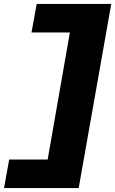

<svg xmlns="http://www.w3.org/2000/svg" viewBox="-100 -747 588 981"><path d="M-53 68H143.5L257 -581H61L87.5 -727H468.5L302 214H-79.5Z"/></svg>

Font: Rudi
Style: Regular
Weight: 400
Italic angle: -10°
Designer: Tyler Finck
Foundry: Etcetera Type Company
Version: Version 1.111; ttfautohint (v1.8.4)